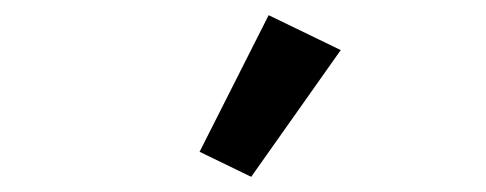

<svg xmlns="http://www.w3.org/2000/svg" viewBox="-20 -815 640 253"><path d="M311 -582 243 -615 334 -795 429 -749Z"/></svg>

Font: IBM Plex Sans Thai Medium
Style: Regular
Weight: 500
Designer: Mike Abbink, Paul van der Laan, Pieter van Rosmalen, Ben Mitchell, Mark Frömberg
Foundry: Bold Monday
Version: Version 1.1